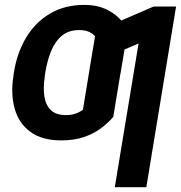

<svg xmlns="http://www.w3.org/2000/svg" viewBox="-20 -573 751 797"><path d="M253.4 -95.2Q275.4 -95.2 292.7 -101.1Q310.1 -106.9 324.2 -117.2L353 -292.5H483.9L450.2 -87.9Q427.2 -61 396.7 -38.8Q366.2 -16.6 326.2 -3.4Q286.1 9.8 234.4 9.8Q154.3 9.8 106.2 -25.6Q58.1 -61 41 -121.8Q23.9 -182.6 35.6 -256.3L37.6 -272Q50.3 -352.5 87.9 -416Q125.5 -479.5 186.8 -516.1Q248 -552.7 330.6 -552.7Q378.4 -552.7 414.1 -537.4Q449.7 -522 473.9 -498Q498 -474.1 510.3 -448.2L480 -266.6L349.6 -273.4L374.5 -421.9Q364.3 -434.6 348.1 -441.4Q332 -448.2 309.1 -448.2Q264.6 -448.2 236.3 -424.3Q208 -400.4 191.9 -360.4Q175.8 -320.3 168 -272L166 -256.3Q158.7 -208.5 164.3 -172.4Q169.9 -136.2 191.4 -115.7Q212.9 -95.2 253.4 -95.2ZM710.9 -545.9 587.4 204.1H456.5L555.2 -392.6L433.6 -340.3L456.1 -476.1L617.7 -545.9Z"/></svg>

Font: Inter SemiBold
Style: Italic
Weight: 600
Italic angle: -9.3988°
Designer: Rasmus Andersson
Foundry: rsms
Version: Version 4.001;git-66647c0bb